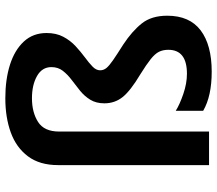

<svg xmlns="http://www.w3.org/2000/svg" viewBox="-67 -738 815 721"><g transform="rotate(-90 340.5 -377.5)"><path d="M577 -610Q577 -574 563 -547.5Q549 -521 528 -501.5Q507 -482 486 -466.5Q465 -451 451 -437.5Q437 -424 437 -409Q437 -396 445.5 -385.5Q454 -375 475 -360.5Q496 -346 534 -322Q584 -289 613 -252.5Q642 -216 642 -157Q642 -73 587 -31.5Q532 10 432 10Q340 10 285 -22V-125Q309 -110 348.5 -96.5Q388 -83 424 -83Q514 -83 514 -153Q514 -173 506.5 -188Q499 -203 479 -219Q459 -235 422 -258Q360 -295 336.5 -324.5Q313 -354 313 -393Q313 -424 326.5 -446Q340 -468 360.5 -484.5Q381 -501 401 -516Q421 -531 435 -549Q449 -567 449 -592Q449 -627 415.5 -646Q382 -665 332 -665Q279 -665 243 -642Q207 -619 207 -563V0H81V-567Q81 -636 114 -680Q147 -724 203.5 -744.5Q260 -765 332 -765Q403 -765 458 -747.5Q513 -730 545 -695.5Q577 -661 577 -610Z"/></g></svg>

Font: Noto Sans Tamil SemiBold
Style: Regular
Weight: 600
Designer: Jelle Bosma - Monotype Design Team
Foundry: Monotype Imaging Inc.
Version: Version 2.004; ttfautohint (v1.8.4.7-5d5b)